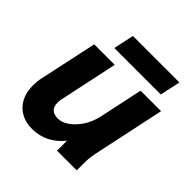

<svg xmlns="http://www.w3.org/2000/svg" viewBox="-189 -839 993 993"><g transform="rotate(45 307.5 -342.5)"><path d="M38 -151Q38 -165 39.5 -180.5Q41 -196 45 -212L112 -525H262L195 -210Q193 -201 192 -193.5Q191 -186 191 -178Q191 -148 206.5 -134Q222 -120 250 -120Q278 -120 308.5 -140.5Q339 -161 365 -200Q391 -239 402 -294L451 -525H601L516 -125Q512 -104 510.5 -87.5Q509 -71 509 -49V0H365V-111L384 -101Q353 -49 304 -18.5Q255 12 191 12Q147 12 112 -7.5Q77 -27 57.5 -63.5Q38 -100 38 -151ZM199 -585 223 -697H563L539 -585Z"/></g></svg>

Font: Radio Canada
Style: Italic
Weight: 400
Italic angle: -12°
Designer: Charles Daoud, Etienne Aubert Bonn, Alexandre Saumier Demers, Jacques Le Bailly
Foundry: Radio-Canada
Version: Version 2.104;gftools[0.9.28.dev5+ged2979d]